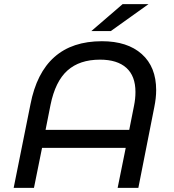

<svg xmlns="http://www.w3.org/2000/svg" viewBox="-20 -907 840 927"><path d="M734 -472Q734 -434 725 -390L648 0H548L587 -193H183L144 0H46L127 -403Q186 -708 472 -708Q595 -708 664.5 -646Q734 -584 734 -472ZM604 -280 627 -396Q634 -430 634 -463Q634 -540 590 -579.5Q546 -619 463 -619Q364 -619 305.5 -566.5Q247 -514 224 -401L200 -280ZM572 -887H697L515 -757H421Z"/></svg>

Font: Montserrat Alternates Medium
Style: Italic
Weight: 500
Italic angle: -11.3°
Designer: Julieta Ulanovsky
Foundry: Julieta Ulanovsky
Version: Version 7.200